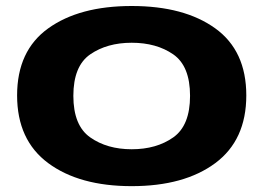

<svg xmlns="http://www.w3.org/2000/svg" viewBox="-20 -616 894 640"><path d="M419 4.5Q594 4.5 697.5 -72.2Q801 -149 801 -298Q801 -447 697.5 -521.5Q594 -596 419 -596Q244.5 -596 140.8 -521.5Q37 -447 37 -298Q37 -149 140.8 -72.2Q244.5 4.5 419 4.5ZM419 -118.5Q337 -118.5 280.8 -158Q224.5 -197.5 224.5 -296.5Q224.5 -396 280.8 -434.8Q337 -473.5 419 -473.5Q501.5 -473.5 557.5 -434.8Q613.5 -396 613.5 -296.5Q613.5 -197.5 557.5 -158Q501.5 -118.5 419 -118.5Z"/></svg>

Font: Anybody Expanded
Style: Bold
Weight: 700
Width: 7
Designer: Tyler Finck
Foundry: Etcetera Type Company
Version: Version 1.113;gftools[0.9.25]